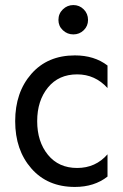

<svg xmlns="http://www.w3.org/2000/svg" viewBox="-20 -729 485 759"><path d="M270 -593C286 -593 299.7 -598.5 311 -609.5C322.3 -620.5 328 -634 328 -650C328 -666.7 322.3 -680.7 311 -692C299.7 -703.3 286 -709 270 -709C254 -709 240.2 -703.3 228.5 -692C216.8 -680.7 211 -666.7 211 -650C211 -634 216.8 -620.5 228.5 -609.5C240.2 -598.5 254 -593 270 -593ZM276 10C327.3 10 370.3 -3.7 405 -31V-119C373.7 -83 333.7 -65 285 -65C236.3 -65 197.8 -82.3 169.5 -117C141.2 -151.7 127 -196 127 -250C127 -304 141.2 -348.3 169.5 -383C197.8 -417.7 236.3 -435 285 -435C332.3 -435 372.3 -417 405 -381V-470C370.3 -496.7 327.3 -510 276 -510C204 -510 146.7 -485.7 104 -437C61.3 -388.3 40 -326 40 -250C40 -174 61.3 -111.7 104 -63C146.7 -14.3 204 10 276 10Z"/></svg>

Font: Orkney
Style: Regular
Weight: 400
Designer: Samuel Oakes and Alfredo Marco Pradil
Foundry: Alfredo Marco Pradil
Version: 1.0; ttfautohint (v1.5)